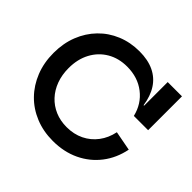

<svg xmlns="http://www.w3.org/2000/svg" viewBox="-181 -976 1199 1199"><g transform="rotate(45 418.0 -376.5)"><path d="M426 12.5Q341.5 12.5 270.8 -16.5Q200 -45.5 148.8 -98Q97.5 -150.5 69 -222.2Q40.5 -294 40.5 -379.5Q40.5 -465 68.5 -535.8Q96.5 -606.5 146.8 -658.2Q197 -710 265.2 -738.2Q333.5 -766.5 413.5 -766.5Q488.5 -766.5 542 -741Q595.5 -715.5 627.2 -666.2Q659 -617 669 -546.5H702.5L673.5 -456Q653 -542 586.8 -593.2Q520.5 -644.5 426.5 -644.5Q352 -644.5 295 -611Q238 -577.5 206 -517.8Q174 -458 174 -379.5Q174 -320 192.2 -270.5Q210.5 -221 244 -185Q277.5 -149 323.8 -129.2Q370 -109.5 426 -109.5Q489 -109.5 539.8 -134.2Q590.5 -159 624.2 -203.8Q658 -248.5 670.5 -309L800 -284.5Q782 -195 730.5 -128.2Q679 -61.5 601.2 -24.5Q523.5 12.5 426 12.5ZM673.5 -456V-755H799.5V-456Z"/></g></svg>

Font: Hepta Slab ExtraLight SemiBold
Style: Regular
Weight: 600
Version: Version 1.102